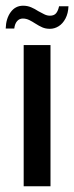

<svg xmlns="http://www.w3.org/2000/svg" viewBox="-40 -653 260 673"><path d="M43 0V-495H137V0ZM135 -552Q120 -552 108.5 -557Q97 -562 83 -571Q74 -577 63 -582.5Q52 -588 40 -588Q28 -588 20 -579Q12 -570 10 -553H-20Q-19 -588 -2.5 -610.5Q14 -633 41 -633Q56 -633 69 -627.5Q82 -622 94 -614Q105 -608 115 -603Q125 -598 135 -598Q150 -598 157 -607Q164 -616 167 -631H200Q199 -606 189.5 -588Q180 -570 165.5 -561Q151 -552 135 -552Z"/></svg>

Font: Alumni Sans SemiBold
Style: Regular
Weight: 600
Designer: Robert E. Leuschke
Foundry: Robert E. Leuschke
Version: Version 1.018